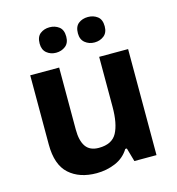

<svg xmlns="http://www.w3.org/2000/svg" viewBox="-112 -849 881 955"><g transform="rotate(-15 328.5 -371.0)"><path d="M579 -546V0H465L445 -70H437Q411 -28 365.5 -9Q320 10 269 10Q181 10 128 -37.5Q75 -85 75 -190V-546H224V-227Q224 -169 245 -139Q266 -109 312 -109Q380 -109 405 -155.5Q430 -202 430 -289V-546ZM161 -686Q161 -721 181 -736.5Q201 -752 229 -752Q257 -752 277.5 -736.5Q298 -721 298 -686Q298 -653 277.5 -637Q257 -621 229 -621Q201 -621 181 -637.5Q161 -654 161 -686ZM358 -686Q358 -721 378 -736.5Q398 -752 427 -752Q455 -752 475.5 -736.5Q496 -721 496 -686Q496 -653 475.5 -637Q455 -621 427 -621Q399 -621 378.5 -637.5Q358 -654 358 -686Z"/></g></svg>

Font: Noto Sans Adlam Unjoined
Style: Regular
Weight: 400
Designer: Mark Jamra, Neil Patel
Foundry: JamraPatel LLC
Version: Version 3.001